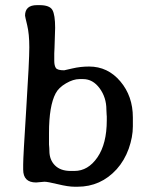

<svg xmlns="http://www.w3.org/2000/svg" viewBox="-20 -728 582 748"><path d="M255.4 -62H270Q323.2 -62 359.6 -115Q396 -168 396 -259.3V-274.9L395.5 -280.3L395 -290.5Q394.5 -295.9 394.5 -300.8Q394.5 -348.1 368.2 -384Q341.8 -419.9 303.7 -419.9H289.6Q265.6 -419.9 237.1 -403.3Q208.5 -386.7 196.8 -364.3Q170.9 -315.4 170.9 -210V-165Q172.4 -150.4 172.4 -140.6Q172.4 -105.5 194.1 -83.7Q215.8 -62 255.4 -62ZM191.4 -491.2Q191.4 -472.7 197.5 -463.4Q203.6 -454.1 230 -454.1Q230.5 -454.1 262 -461.4Q293.5 -468.8 327.1 -468.8Q399.9 -468.8 448.7 -411.1Q497.6 -353.5 497.6 -270.5V-235.4Q497.6 -194.3 481.4 -148.4Q464.8 -102.5 434.6 -68.8Q372.6 -0.5 281.7 -0.5H271Q245.6 -0.5 205.6 -10.3Q165.5 -20 153.3 -20L120.6 -17.1Q70.3 -17.1 70.3 -67.4V-87.4Q70.3 -117.2 82.3 -304.7Q94.2 -492.2 94.2 -543.9Q94.2 -595.7 85.9 -629.9Q77.6 -664.1 77.6 -667Q77.6 -708 124 -708H133.8Q173.3 -708 184.1 -689.2Q194.8 -670.4 194.8 -619.6L192.4 -542L191.4 -520Z"/></svg>

Font: Averia Gruesa Libre
Style: Regular
Weight: 500
Italic angle: -1.70001°
Version: Version 1.001